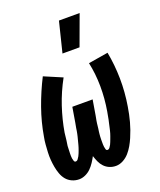

<svg xmlns="http://www.w3.org/2000/svg" viewBox="-142 -846 783 942"><g transform="rotate(-20 250.0 -375.0)"><path d="M108 8Q88 8 70.5 0Q53 -8 41.5 -22Q30 -36 23.5 -54Q17 -72 13.5 -91Q10 -110 8.5 -129.5Q7 -149 8 -168.5Q9 -188 10.5 -208Q12 -228 16 -248Q28 -320 53 -390.5Q78 -461 112 -528L206 -488Q172 -426 150.5 -361.5Q129 -297 118 -232Q117 -226 116.5 -219Q116 -212 115 -205.5Q114 -199 113.5 -192.5Q113 -186 111.5 -179Q110 -172 109.5 -165.5Q109 -159 109 -152.5Q109 -146 108.5 -139.5Q108 -133 108 -126.5Q108 -120 108 -113.5Q108 -107 109 -100.5Q110 -94 112.5 -87Q115 -80 121 -80Q128 -80 133 -86.5Q138 -93 141.5 -99.5Q145 -106 147.5 -112.5Q150 -119 152.5 -125.5Q155 -132 157 -138.5Q159 -145 161 -152Q163 -159 164.5 -165.5Q166 -172 168 -179Q170 -186 171.5 -192.5Q173 -199 174.5 -206Q176 -213 177 -219.5Q178 -226 179 -233Q180 -240 181.5 -246.5Q183 -253 184 -260L197 -338H303L290 -260Q289 -253 287.5 -246.5Q286 -240 285 -233.5Q284 -227 283 -220Q282 -213 281.5 -206.5Q281 -200 280 -193.5Q279 -187 278 -180Q277 -173 276.5 -166.5Q276 -160 275.5 -153.5Q275 -147 275 -140Q275 -133 275 -126.5Q275 -120 275 -113.5Q275 -107 276 -100.5Q277 -94 279 -87Q281 -80 287 -80Q294 -80 299 -86.5Q304 -93 307 -99Q310 -105 312.5 -111.5Q315 -118 317.5 -124.5Q320 -131 322.5 -138Q325 -145 327 -151.5Q329 -158 330.5 -164.5Q332 -171 333.5 -177.5Q335 -184 336.5 -191Q338 -198 339.5 -204.5Q341 -211 342.5 -217.5Q344 -224 345 -231Q346 -238 347.5 -244.5Q349 -251 350 -258Q361 -322 360.5 -386.5Q360 -451 347 -511L450 -528Q463 -460 464 -389Q465 -318 453 -246Q450 -227 446 -208Q442 -189 437 -170.5Q432 -152 425.5 -133.5Q419 -115 411 -96.5Q403 -78 393 -60.5Q383 -43 369.5 -27.5Q356 -12 337.5 -2Q319 8 300 8Q282 8 266.5 1.5Q251 -5 239.5 -17Q228 -29 221 -44.5Q214 -60 209 -76Q201 -61 191.5 -46.5Q182 -32 169.5 -19.5Q157 -7 140.5 0.5Q124 8 108 8ZM241 -600 280 -758H388L330 -600Z"/></g></svg>

Font: Iosevka Extrabold Oblique
Style: Regular
Weight: 800
Italic angle: -9°
Monospace: yes
Designer: Belleve Invis
Foundry: Belleve Invis
Version: Version 32.5.0; ttfautohint (v1.8.4)